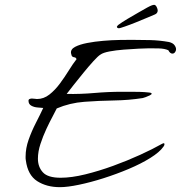

<svg xmlns="http://www.w3.org/2000/svg" viewBox="-20 -759 749 795"><path d="M228 16Q173 16 134 -9Q95 -34 87 -95Q86 -99 86 -103Q86 -107 86 -111Q86 -145 98.5 -180.5Q111 -216 128.5 -250Q146 -284 159 -312Q150 -313 135.5 -314Q121 -315 109.5 -321.5Q98 -328 98 -342Q98 -347 102.5 -349Q107 -351 112 -351Q118 -351 124 -350Q130 -349 133 -349Q161 -349 184.5 -367.5Q208 -386 228 -413Q248 -440 265 -467.5Q282 -495 297 -514Q294 -521 289 -521.5Q284 -522 280 -524.5Q276 -527 274 -539Q272 -555 291 -565Q310 -575 341 -581Q372 -587 407.5 -590Q443 -593 474.5 -593.5Q506 -594 525 -594Q563 -594 602 -593Q641 -592 680 -585Q696 -581 702.5 -572Q709 -563 709 -555Q709 -548 704.5 -542.5Q700 -537 694 -537Q684 -537 677 -551Q661 -558 637.5 -558.5Q614 -559 598 -559Q583 -559 554 -557.5Q525 -556 492.5 -553.5Q460 -551 433.5 -546Q407 -541 396 -533Q386 -527 366.5 -505.5Q347 -484 325 -457Q303 -430 284 -406Q265 -382 256 -370Q314 -369 371 -374Q428 -379 486 -379H523Q541 -379 559.5 -378.5Q578 -378 596 -376Q608 -375 608 -371Q608 -368 600 -364Q592 -360 583.5 -357Q575 -354 571 -353Q514 -344 452 -343Q390 -342 329.5 -337.5Q269 -333 215 -310Q211 -301 198.5 -278Q186 -255 172 -225Q158 -195 147.5 -163Q137 -131 137 -102Q137 -68 157.5 -45.5Q178 -23 231 -23Q276 -23 333 -37Q390 -51 449 -72.5Q508 -94 560.5 -118Q613 -142 650 -163Q656 -166 658 -166Q661 -166 661 -162Q661 -157 657 -152Q641 -129 602.5 -105Q564 -81 513 -59.5Q462 -38 408.5 -21Q355 -4 307 6Q259 16 228 16ZM473 -642Q464 -642 464 -649Q465 -651 467 -653Q469 -655 470 -656Q485 -667 507.5 -680.5Q530 -694 553 -707Q576 -720 590 -728Q603 -735 609 -737Q615 -739 619 -739Q625 -738 629 -729.5Q633 -721 633 -716Q633 -709 629.5 -705Q626 -701 621 -699Q614 -696 591.5 -686.5Q569 -677 543 -666.5Q517 -656 496.5 -649Q476 -642 473 -642Z"/></svg>

Font: Hurricane
Style: Regular
Weight: 400
Designer: Robert E. Leuschke
Foundry: Robert E. Leuschke
Version: Version 1.010; ttfautohint (v1.8.3)